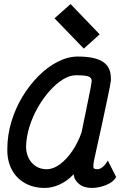

<svg xmlns="http://www.w3.org/2000/svg" viewBox="-20 -910 640 944"><path d="M510 -121 551 -40Q538 -15 502 -0.5Q466 14 431 14Q392 14 368 -6Q344 -26 342 -54Q341 -51 339.5 -51.5Q338 -52 339 -50Q309 -19 272.5 -2.5Q236 14 200 14Q144 14 102 -10Q60 -34 37.5 -77Q15 -120 16 -177Q16 -244 35.5 -310Q55 -376 90 -434Q125 -492 169.5 -536.5Q214 -581 264 -606.5Q314 -632 363 -632Q446 -632 485.5 -606.5Q525 -581 525 -527Q526 -522 525 -512.5Q524 -503 519.5 -480.5Q515 -458 506 -414.5Q497 -371 481.5 -299.5Q466 -228 442 -120Q438 -97 439 -87.5Q440 -78 459 -78Q472 -78 486 -90Q500 -102 510 -121ZM210 -78Q242 -78 275 -102.5Q308 -127 336 -168.5Q364 -210 381 -259Q401 -358 415.5 -427.5Q430 -497 431 -513Q430 -529 413.5 -534.5Q397 -540 353 -540Q323 -540 289.5 -519.5Q256 -499 224 -463Q192 -427 166 -381.5Q140 -336 124.5 -286Q109 -236 108 -187Q110 -138 138 -108Q166 -78 210 -78ZM392 -671 248 -820 327 -890 470 -741Z"/></svg>

Font: Victor Mono Thin
Style: Italic
Weight: 100
Italic angle: -12°
Monospace: yes
Designer: Rune Bjørnerås
Version: Version 1.561;gftools[0.9.30]